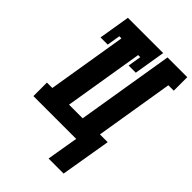

<svg xmlns="http://www.w3.org/2000/svg" viewBox="-269 -844 1155 1155"><g transform="rotate(45 308.5 -267.0)"><path d="M373 201 407 0H43V-115H89L172 -620H154L140 -535H79L112 -735H412L379 -535H318L332 -620H314L231 -115H347L449 -735H617V-620H571L489 -120H555L501 201Z"/></g></svg>

Font: Iosevka Etoile Heavy
Style: Italic
Weight: 900
Italic angle: -9°
Designer: Belleve Invis
Foundry: Belleve Invis
Version: Version 22.1.2; ttfautohint (v1.8.4)